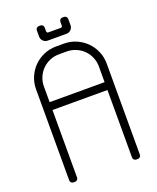

<svg xmlns="http://www.w3.org/2000/svg" viewBox="-170 -1050 940 1149"><g transform="rotate(-20 300.0 -475.0)"><path d="M475 -450V-20C475 -14.3 476.9 -9.6 480.8 -5.8C484.6 -1.9 489.3 0 495 0H505C510.7 0 515.4 -1.9 519.2 -5.8C523.1 -9.6 525 -14.3 525 -20V-600C525 -627.7 519.8 -653.7 509.2 -678C498.8 -702.3 484.5 -723.5 466.5 -741.5C448.5 -759.5 427.3 -773.8 403 -784.2C378.7 -794.8 352.7 -800 325 -800H275C247.3 -800 221.3 -794.8 197 -784.2C172.7 -773.8 151.5 -759.5 133.5 -741.5C115.5 -723.5 101.2 -702.3 90.8 -678C80.2 -653.7 75 -627.7 75 -600V-20C75 -14.3 76.9 -9.6 80.8 -5.8C84.6 -1.9 89.3 0 95 0H105C110.7 0 115.4 -1.9 119.2 -5.8C123.1 -9.6 125 -14.3 125 -20V-450ZM125 -500V-600C125 -620.7 128.9 -640.2 136.8 -658.5C144.6 -676.8 155.2 -692.8 168.8 -706.2C182.2 -719.8 198.2 -730.4 216.5 -738.2C234.8 -746.1 254.3 -750 275 -750H325C345.7 -750 365.2 -746.1 383.5 -738.2C401.8 -730.4 417.8 -719.8 431.2 -706.2C444.8 -692.8 455.4 -676.8 463.2 -658.5C471.1 -640.2 475 -620.7 475 -600V-500ZM200 -930V-900V-890C200 -879 203.9 -869.6 211.8 -861.8C219.6 -853.9 229 -850 240 -850H360C371.3 -850 380.8 -853.9 388.5 -861.8C396.2 -869.6 400 -879 400 -890V-900V-930C400 -935.7 398.1 -940.4 394.2 -944.2C390.4 -948.1 385.7 -950 380 -950H370C364.3 -950 359.6 -948.1 355.8 -944.2C351.9 -940.4 350 -935.7 350 -930V-905C350 -902.3 349 -900 347 -898C345 -896 342.7 -895 340 -895H260C257.3 -895 255 -896 253 -898C251 -900 250 -902.3 250 -905V-930C250 -935.7 248.1 -940.4 244.2 -944.2C240.4 -948.1 235.7 -950 230 -950H220C214.3 -950 209.6 -948.1 205.8 -944.2C201.9 -940.4 200 -935.7 200 -930Z"/></g></svg>

Font: lerotica
Style: Regular
Weight: 400
Designer: defharo
Foundry: deFharo
Version: Version 1.001 2011